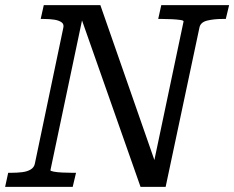

<svg xmlns="http://www.w3.org/2000/svg" viewBox="-39 -730 915 750"><path d="M-19 0 -7 -55H4Q28 -55 48 -57.5Q68 -60 81 -68Q94 -76 97 -90L208 -620Q212 -635 202 -642.5Q192 -650 174 -653Q156 -656 131 -656H120L132 -710H353L571 -85L559 -81L678 -646Q679 -650 665.5 -652Q652 -654 632 -655Q612 -656 593 -656H579L591 -710H856L843 -656H832Q796 -656 770 -649.5Q744 -643 740 -622L608 0H510L273 -674L287 -677L158 -65Q158 -62 171 -59.5Q184 -57 204.5 -56Q225 -55 244 -55H258L245 0Z"/></svg>

Font: Roboto Serif
Style: Italic
Weight: 400
Italic angle: -10°
Designer: Greg Gazdowicz
Foundry: Commercial Type
Version: Version 1.008